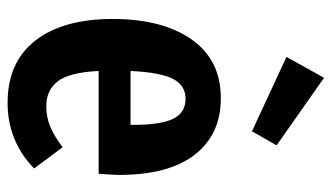

<svg xmlns="http://www.w3.org/2000/svg" viewBox="-204 -654 874 506"><g transform="rotate(90 233.0 -401.0)"><path d="M438 -224H167Q171 -146 194.5 -116Q218 -86 260 -86Q289 -86 314 -96.5Q339 -107 368 -129L424 -54Q352 16 251 16Q144 16 87 -57Q30 -130 30 -261Q30 -392 84 -469Q138 -546 239 -546Q334 -546 387.5 -477.5Q441 -409 441 -277Q441 -266 438 -224ZM309 -316Q309 -388 293 -420.5Q277 -453 240 -453Q206 -453 188.5 -421Q171 -389 167 -308H309ZM185 -818 363 -693 326 -628 130 -719Z"/></g></svg>

Font: Fira Sans Extra Condensed SemiBold
Style: Regular
Weight: 600
Width: 1
Designer: Carrois Corporate & Edenspiekermann AG
Foundry: Carrois Corporate GbR & Edenspiekermann AG
Version: Version 4.203